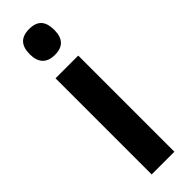

<svg xmlns="http://www.w3.org/2000/svg" viewBox="-261 -766 771 771"><g transform="rotate(-45 125.0 -380.5)"><path d="M125 -761C77 -761 55 -736 55 -687C55 -639 79 -614 125 -614C172 -614 194 -639 194 -687C194 -735 174 -761 125 -761ZM189 -546H60V0H189Z"/></g></svg>

Font: Noto Sans Tamil ExtraCondensed
Style: Bold
Weight: 700
Width: 2
Designer: Jelle Bosma - Monotype Design Team
Foundry: Monotype Imaging Inc.
Version: Version 2.004